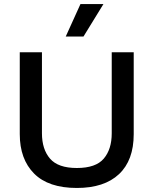

<svg xmlns="http://www.w3.org/2000/svg" viewBox="-20 -919 761 952"><path d="M361 13Q220 13 149 -58.5Q78 -130 78 -254V-660H188V-258Q188 -179 228 -132.5Q268 -86 361 -86Q455 -86 494.5 -132.5Q534 -179 534 -258V-660H643V-254Q643 -124 570 -55.5Q497 13 361 13ZM394 -738H306L379 -899H493Z"/></svg>

Font: Bricolage Grotesque 10pt Medium
Style: Regular
Weight: 500
Designer: Mathieu Triay
Foundry: Atelier Triay
Version: Version 1.000; ttfautohint (v1.8.4.7-5d5b);gftools[0.9.32]